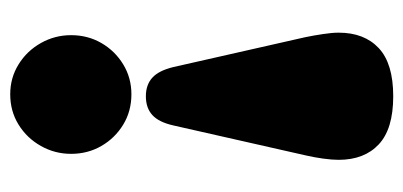

<svg xmlns="http://www.w3.org/2000/svg" viewBox="-232 -562 808 385"><g transform="rotate(90 172.5 -369.0)"><path d="M172.5 -753Q238 -753 269 -724Q300 -695 300 -643.5Q300 -630.5 297.5 -612.2Q295 -594 291 -577L231 -312Q224.5 -283 210.2 -270Q196 -257 172.5 -257Q149.5 -257 135.2 -270Q121 -283 114 -312L54 -577Q50.5 -594 47.8 -612.2Q45 -630.5 45 -643.5Q45 -695 76 -724Q107 -753 172.5 -753ZM168.5 15Q135.5 15 108.5 -1.8Q81.5 -18.5 65.8 -46.5Q50 -74.5 50 -107Q50 -140.5 65.8 -167.8Q81.5 -195 108.5 -211.5Q135.5 -228 168.5 -228Q202.5 -228 229.5 -211.5Q256.5 -195 272.2 -167.8Q288 -140.5 288 -107Q288 -74.5 272.2 -46.5Q256.5 -18.5 229.5 -1.8Q202.5 15 168.5 15Z"/></g></svg>

Font: Fraunces 9pt SuperSoft Black
Style: Regular
Weight: 900
Version: Version 1.000;[b76b70a41]